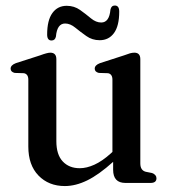

<svg xmlns="http://www.w3.org/2000/svg" viewBox="-20 -646 598 678"><path d="M80 -128.5V-364.5Q80 -384.5 64.5 -387.5L32 -388.5Q17.5 -392 17.5 -403.5Q17.5 -416 36 -423L121.5 -450.5Q147 -460 157.5 -460Q179 -460 179 -437V-147.5Q179 -100 201.5 -76Q224 -52 261.5 -52Q286 -52 313.5 -64.5Q341 -77 371 -104L377 -109.5V-364.5Q377 -384.5 361.5 -387.5L329 -388.5Q314.5 -392 314.5 -403.5Q314.5 -416 333 -423L418 -450.5Q431 -455.5 439.2 -457.8Q447.5 -460 454.5 -460Q475.5 -460 475.5 -437V-69Q475.5 -44.5 494.5 -39.5L517 -35Q532.5 -29 532.5 -16.5Q532.5 0 511.5 0H423Q379.5 0 379.5 -46.5V-74.5Q329 -29 288 -9Q247 11 209 11Q152 11 116 -26Q80 -63 80 -128.5ZM332 -504Q305.5 -504 284.8 -518.8Q264 -533.5 246 -548.2Q228 -563 210 -563Q181.5 -563 177.5 -517Q174.5 -503 162 -503Q146.5 -503 146.5 -524Q146.5 -574.5 165 -600Q183.5 -625.5 215.5 -625.5Q242 -625.5 262.8 -610.8Q283.5 -596 301.2 -581.2Q319 -566.5 337.5 -566.5Q366 -566.5 370 -612Q373 -626.5 385.5 -626.5Q401 -626.5 401 -605Q401 -554.5 382.5 -529.2Q364 -504 332 -504Z"/></svg>

Font: Fraunces 72pt Soft
Style: Regular
Weight: 400
Version: Version 1.000;[b76b70a41]